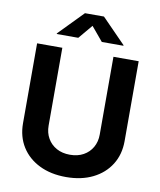

<svg xmlns="http://www.w3.org/2000/svg" viewBox="-101 -1028 934 1118"><g transform="rotate(10 366.0 -469.5)"><path d="M366 10.1Q275.8 10.1 208.2 -23.2Q140.5 -56.5 103.1 -116.2Q65.7 -176 65.7 -255.2V-727.5H214.9V-267.5Q214.9 -225 233.8 -192.2Q252.6 -159.3 286.5 -140.5Q320.4 -121.7 366 -121.7Q411.8 -121.7 445.7 -140.5Q479.6 -159.3 498.3 -192.2Q517.1 -225 517.1 -267.5V-727.5H666.3V-255.2Q666.3 -176 628.7 -116.2Q591.2 -56.5 523.7 -23.2Q456.1 10.1 366 10.1ZM296.2 -800.8H168.9V-804.4L309.7 -948.7H422L563 -804.4V-800.8H435.3L366 -883.8Z"/></g></svg>

Font: Inter Variable LoSnoCo
Style: Regular
Weight: 400
Designer: Rasmus Andersson
Foundry: rsms
Version: Version 4.000;git-a52131595; featfreeze: case,dlig,ss01,ss02